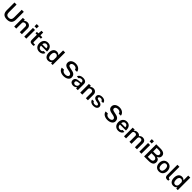

<svg xmlns="http://www.w3.org/2000/svg" viewBox="1256 -4404 8074 8074"><g transform="rotate(45 5293.0 -366.5)"><path d="M644 -264V-723H521V-259C521 -146 461 -94 366 -94C271 -94 213 -146 213 -259V-723H88V-271C88 -93 165 10 366 10C565 10 644 -93 644 -264Z M795 0H917V-340C917 -397 972 -426 1030 -426C1087 -426 1129 -391 1129 -329V0H1251V-342C1251 -456 1166 -523 1070 -523C987 -523 944 -488 914 -448V-517H795Z M1517 -743H1391V-611H1517ZM1515 -517H1393V0H1515Z M1950 -431V-518H1835V-685H1732L1717 -517H1629V-431H1713V-130C1713 -47 1746 4 1870 4C1914 4 1940 -1 1954 -7V-81H1880C1852 -81 1835 -91 1835 -137V-431Z M2158 -230H2514V-267C2514 -423 2433 -527 2281 -527C2127 -527 2037 -412 2037 -253C2037 -90 2141 10 2290 10C2394 10 2489 -47 2510 -143L2402 -151C2383 -102 2344 -81 2287 -81C2204 -81 2158 -142 2158 -230ZM2158 -306C2158 -372 2200 -439 2281 -439C2361 -439 2400 -381 2400 -306Z M2815 10C2907 10 2961 -42 2982 -72L2990 0H3081V-743H2959V-460C2918 -508 2865 -527 2809 -527C2675 -527 2598 -420 2598 -256C2598 -87 2680 10 2815 10ZM2842 -80C2772 -80 2717 -131 2717 -259C2717 -383 2770 -436 2845 -436C2895 -436 2936 -410 2959 -345V-205C2959 -136 2909 -80 2842 -80Z M3732 10C3908 10 4021 -79 4021 -192C4021 -269 3995 -373 3830 -406L3697 -435C3610 -455 3585 -482 3585 -529C3585 -594 3649 -633 3730 -633C3812 -633 3876 -602 3888 -517L4011 -521C4000 -631 3899 -732 3728 -732C3571 -732 3453 -647 3454 -516C3455 -410 3523 -350 3633 -327L3769 -299C3845 -282 3895 -250 3895 -191C3895 -124 3823 -87 3731 -87C3645 -87 3575 -126 3559 -199L3432 -195C3449 -57 3589 10 3732 10Z M4298 10C4371 10 4430 -20 4467 -69L4476 0H4578V-362C4578 -462 4516 -527 4369 -527C4254 -527 4165 -478 4142 -383L4241 -373C4271 -421 4316 -442 4363 -442C4425 -443 4461 -410 4461 -354V-322L4384 -317C4204 -310 4125 -258 4125 -144C4125 -46 4198 10 4298 10ZM4337 -73C4283 -73 4242 -104 4242 -156C4242 -226 4304 -244 4398 -250L4461 -254V-171C4461 -121 4398 -73 4337 -73Z M4723 0H4845V-340C4845 -397 4900 -426 4958 -426C5015 -426 5057 -391 5057 -329V0H5179V-342C5179 -456 5094 -523 4998 -523C4915 -523 4872 -488 4842 -448V-517H4723Z M5502 10C5628 10 5720 -51 5720 -148C5720 -198 5693 -268 5584 -295L5491 -317C5426 -331 5406 -351 5406 -376C5406 -429 5454 -444 5503 -444C5556 -444 5600 -423 5612 -367L5713 -371C5713 -461 5637 -527 5506 -527C5376 -527 5297 -463 5298 -368C5299 -292 5349 -246 5443 -227L5541 -207C5592 -195 5614 -173 5614 -142C5614 -101 5567 -76 5504 -76C5448 -76 5401 -93 5383 -152L5281 -145C5300 -40 5393 10 5502 10Z M6339 10C6515 10 6628 -79 6628 -192C6628 -269 6602 -373 6437 -406L6304 -435C6217 -455 6192 -482 6192 -529C6192 -594 6256 -633 6337 -633C6419 -633 6483 -602 6495 -517L6618 -521C6607 -631 6506 -732 6335 -732C6178 -732 6060 -647 6061 -516C6062 -410 6130 -350 6240 -327L6376 -299C6452 -282 6502 -250 6502 -191C6502 -124 6430 -87 6338 -87C6252 -87 6182 -126 6166 -199L6039 -195C6056 -57 6196 10 6339 10Z M6853 -230H7209V-267C7209 -423 7128 -527 6976 -527C6822 -527 6732 -412 6732 -253C6732 -90 6836 10 6985 10C7089 10 7184 -47 7205 -143L7097 -151C7078 -102 7039 -81 6982 -81C6899 -81 6853 -142 6853 -230ZM6853 -306C6853 -372 6895 -439 6976 -439C7056 -439 7095 -381 7095 -306Z M7325 0H7447V-350C7447 -409 7505 -436 7551 -436C7603 -436 7649 -409 7649 -357V0H7770V-333C7770 -407 7814 -436 7876 -436C7928 -436 7973 -413 7973 -338V0H8095V-350C8095 -483 8001 -527 7921 -527C7854 -527 7795 -497 7761 -448C7732 -503 7670 -527 7606 -527C7526 -527 7473 -491 7444 -448V-517H7325Z M8362 -743H8236V-611H8362ZM8360 -517H8238V0H8360Z M8520 0H8779C8971 0 9060 -63 9060 -195C9060 -269 9031 -341 8914 -370C9010 -407 9043 -460 9043 -534C9043 -656 8952 -723 8769 -723H8520ZM8642 -415V-627H8778C8865 -627 8925 -591 8925 -518C8925 -442 8856 -415 8789 -415ZM8642 -97V-316H8789C8873 -316 8937 -281 8937 -205C8937 -135 8883 -97 8780 -97Z M9404 10C9556 10 9648 -100 9648 -256C9648 -413 9557 -527 9405 -527C9256 -527 9160 -416 9160 -255C9160 -99 9252 10 9404 10ZM9406 -82C9315 -82 9280 -166 9280 -260C9280 -354 9315 -435 9405 -435C9494 -435 9528 -355 9528 -260C9528 -166 9495 -82 9406 -82Z M9909 8C9925 8 9945 4 9963 -3V-79L9937 -80C9896 -84 9879 -109 9879 -153V-743H9759V-140C9759 -66 9775 8 9909 8Z M10257 10C10349 10 10403 -42 10424 -72L10432 0H10523V-743H10401V-460C10360 -508 10307 -527 10251 -527C10117 -527 10040 -420 10040 -256C10040 -87 10122 10 10257 10ZM10284 -80C10214 -80 10159 -131 10159 -259C10159 -383 10212 -436 10287 -436C10337 -436 10378 -410 10401 -345V-205C10401 -136 10351 -80 10284 -80Z"/></g></svg>

Font: United Sans SemiBold
Style: Regular
Weight: 600
Designer: Pablo Impallari, Rodrigo Fuenzalida (Modified by Dan O. Williams)
Version: Version 1.000;PS 001.000;hotconv 1.0.88;makeotf.lib2.5.64775